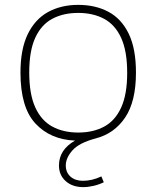

<svg xmlns="http://www.w3.org/2000/svg" viewBox="-20 -568 642 788"><path d="M322 200Q277 200 249.5 175.2Q222 150.5 222 111Q222 46.5 288 9Q187 5 125.5 -61Q64 -127 64 -270Q64 -366.5 94 -428Q124 -489.5 177.5 -518.8Q231 -548 301 -548Q372 -548 425.2 -519.5Q478.5 -491 508.2 -429.8Q538 -368.5 538 -270Q538 -151.5 493.5 -85.5Q449 -19.5 373 0Q305 18 277.5 49Q250 80 250 111Q250 139.5 269.2 156.8Q288.5 174 320 174Q358.5 174 396 156L406 180Q386.5 189.5 364 194.8Q341.5 200 322 200ZM301 -24Q362 -24 407.2 -48.2Q452.5 -72.5 477.2 -126.5Q502 -180.5 502 -269Q502 -358.5 477.2 -412.5Q452.5 -466.5 407.2 -490.8Q362 -515 301 -515Q240 -515 194.8 -491Q149.5 -467 124.8 -413.2Q100 -359.5 100 -271Q100 -181.5 124.8 -127.2Q149.5 -73 194.8 -48.5Q240 -24 301 -24Z"/></svg>

Font: Encode Sans Expanded Thin
Style: Regular
Weight: 100
Width: 7
Designer: Multiple Designers
Foundry: Impallari Type
Version: Version 3.000; ttfautohint (v1.8.3) -l 8 -r 50 -G 200 -x 14 